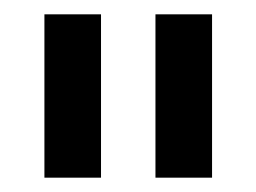

<svg xmlns="http://www.w3.org/2000/svg" viewBox="-20 -647 358 268"><path d="M42 -627H121V-399H42ZM197 -627H276V-399H197Z"/></svg>

Font: Blinker SemiBold
Style: Regular
Weight: 600
Designer: Juergen Huber
Foundry: supertype
Version: Version 1.015;PS 1.15;hotconv 1.0.88;makeotf.lib2.5.647800